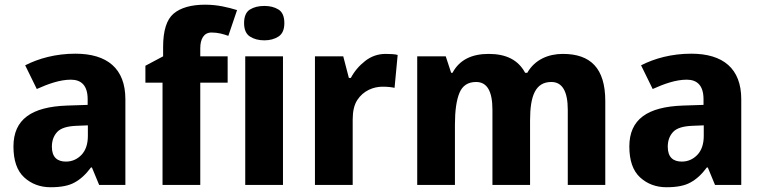

<svg xmlns="http://www.w3.org/2000/svg" viewBox="-20 -785 3231 815"><path d="M299.8 -557.1C217.3 -557.1 144 -537.1 86.9 -507.8L136.2 -407.2C185.1 -429.2 234.4 -446.8 280.8 -446.8C325.2 -446.8 352.1 -421.9 352.1 -363.8V-339.8L264.2 -336.9C114.3 -331.5 37.1 -278.8 37.1 -163.1C37.1 -104 52.2 -60.1 82.5 -32.2C112.8 -4.4 150.4 9.8 194.8 9.8C238.3 9.8 272 3.4 296.4 -10.3C320.8 -23.4 344.2 -44.4 366.2 -74.2H370.1L400.9 0H512.2V-363.8C512.2 -494.6 434.6 -557.1 299.8 -557.1ZM353 -208C353 -173.3 343.8 -146.5 325.7 -127.4C307.1 -108.4 285.2 -99.1 259.8 -99.1C224.1 -99.1 200.2 -116.7 200.2 -162.1C200.2 -188 208 -209 223.1 -225.1C238.3 -241.2 265.6 -249.5 305.2 -251L353 -252.9Z M946.3 -545.9H830.1V-580.1C830.1 -618.7 844.7 -647 877.9 -647C905.8 -647 929.2 -640.1 949.2 -632.8L986.3 -742.2C947.3 -753.9 904.3 -765.1 851.1 -765.1C792 -765.1 747.1 -752.4 717.3 -727.5C687.5 -702.6 672.4 -655.3 672.4 -585.9V-545.9L597.2 -505.9V-434.1H669.9V0H830.1V-434.1H946.3ZM1021 -545.9V0H1181.2V-545.9ZM1102.1 -759.8C1078.1 -759.8 1057.6 -754.9 1041 -744.6C1024.4 -734.4 1016.1 -714.8 1016.1 -687C1016.1 -659.7 1024.4 -640.6 1041 -629.9C1057.6 -619.1 1078.1 -613.8 1102.1 -613.8C1125.5 -613.8 1145.5 -619.1 1162.1 -629.9C1178.7 -640.6 1187 -659.7 1187 -687C1187 -714.8 1178.7 -734.4 1162.1 -744.6C1145.5 -754.9 1125.5 -759.8 1102.1 -759.8Z M1617.2 -556.2C1585 -556.2 1556.2 -546.4 1530.3 -526.4C1504.4 -506.3 1483.9 -481.9 1469.2 -454.1H1460.9L1437 -545.9H1316.9V0H1477.1V-277.8C1477.1 -312.5 1483.4 -340.3 1496.6 -360.4C1522.5 -400.4 1565.4 -417 1604 -417C1627 -417 1644.5 -414.6 1654.8 -412.1L1668 -551.8C1657.7 -555.2 1634.3 -556.2 1617.2 -556.2Z M2369.1 -556.2C2308.1 -556.2 2250 -532.2 2218.3 -476.1H2209C2179.7 -530.8 2128.4 -556.2 2054.2 -556.2C1984.4 -556.2 1930.7 -532.2 1900.9 -476.1H1895L1872.1 -545.9H1751V0H1911.1V-256.8C1911.1 -314.9 1917.5 -359.9 1930.2 -390.6C1942.9 -421.4 1966.3 -437 2001 -437C2047.9 -437 2070.3 -397.5 2070.3 -318.8V0H2230V-273.9C2230 -379.4 2253.4 -437 2320.3 -437C2366.7 -437 2390.1 -397.5 2390.1 -318.8V0H2549.3V-356C2549.3 -496.1 2486.3 -556.2 2369.1 -556.2Z M2914.1 -557.1C2831.5 -557.1 2758.3 -537.1 2701.2 -507.8L2750.5 -407.2C2799.3 -429.2 2848.6 -446.8 2895 -446.8C2939.5 -446.8 2966.3 -421.9 2966.3 -363.8V-339.8L2878.4 -336.9C2728.5 -331.5 2651.4 -278.8 2651.4 -163.1C2651.4 -104 2666.5 -60.1 2696.8 -32.2C2727.1 -4.4 2764.6 9.8 2809.1 9.8C2852.5 9.8 2886.2 3.4 2910.6 -10.3C2935.1 -23.4 2958.5 -44.4 2980.5 -74.2H2984.4L3015.1 0H3126.5V-363.8C3126.5 -494.6 3048.8 -557.1 2914.1 -557.1ZM2967.3 -208C2967.3 -173.3 2958 -146.5 2939.9 -127.4C2921.4 -108.4 2899.4 -99.1 2874 -99.1C2838.4 -99.1 2814.5 -116.7 2814.5 -162.1C2814.5 -188 2822.3 -209 2837.4 -225.1C2852.5 -241.2 2879.9 -249.5 2919.4 -251L2967.3 -252.9Z"/></svg>

Font: Avrile Sans
Style: Bold
Weight: 700
Designer: Monotype Design Team, Google (font), Stefan Peev (BGR Cyrillic), Cristiano Sobral (main changes)
Foundry: The Avrile Sans Project Authors
Version: Version 3.110